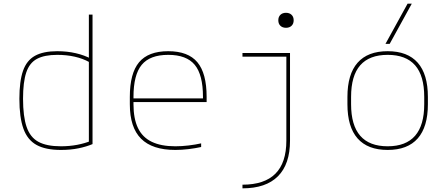

<svg xmlns="http://www.w3.org/2000/svg" viewBox="-20 -810 2440 1050"><path d="M313 10Q229 10 179.5 -17.5Q130 -45 108 -106.5Q86 -168 86 -270Q86 -366 106 -423Q126 -480 171.5 -505Q217 -530 293 -530Q347 -530 394.5 -519Q442 -508 479 -488L469 -470Q433 -490 388.5 -500Q344 -510 293 -510Q223 -510 182 -488Q141 -466 123.5 -413.5Q106 -361 106 -270Q106 -173 125.5 -116Q145 -59 190 -34.5Q235 -10 313 -10Q360 -10 402 -18Q444 -26 478 -40L466 -22V-730H486V-22Q453 -8 409.5 1Q366 10 313 10Z M939 10Q813 10 751.5 -51.5Q690 -113 690 -240V-280Q690 -409 740.5 -469.5Q791 -530 900 -530Q1009 -530 1059.5 -469.5Q1110 -409 1110 -280V-252H700V-272H1100L1090 -262V-280Q1090 -401 1045 -455.5Q1000 -510 900 -510Q800 -510 755 -455.5Q710 -401 710 -280V-240Q710 -161 734.5 -110Q759 -59 810 -34.5Q861 -10 939 -10Q974 -10 1011.5 -14.5Q1049 -19 1080 -26V-6Q1048 1 1011 5.5Q974 10 939 10Z M1306 200Q1426 200 1486 140Q1546 80 1546 -41V-500H1306V-520H1566V-41Q1566 88 1500 154Q1434 220 1306 220ZM1544 -658Q1525 -658 1513.5 -669Q1502 -680 1502 -699Q1502 -718 1513.5 -729Q1525 -740 1544 -740Q1563 -740 1574.5 -729Q1586 -718 1586 -699Q1586 -680 1574.5 -669Q1563 -658 1544 -658Z M2100 10Q1991 10 1935.5 -53Q1880 -116 1880 -240V-280Q1880 -404 1935.5 -467Q1991 -530 2100 -530Q2209 -530 2264.5 -467Q2320 -404 2320 -280V-240Q2320 -116 2264.5 -53Q2209 10 2100 10ZM2100 -10Q2200 -10 2250 -67.5Q2300 -125 2300 -240V-280Q2300 -396 2250 -453Q2200 -510 2100 -510Q2000 -510 1950 -453Q1900 -396 1900 -280V-240Q1900 -125 1950 -67.5Q2000 -10 2100 -10ZM2111 -570H2088L2209 -790H2232Z"/></svg>

Font: M PLUS Code Latin Expanded Thin
Style: Regular
Weight: 250
Width: 7
Designer: Coji Morishita
Foundry: UNDERFOREST DESIGN
Version: Version 1.002; ttfautohint (v1.8.3)